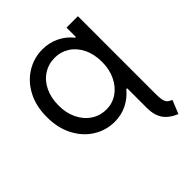

<svg xmlns="http://www.w3.org/2000/svg" viewBox="-203 -657 1001 1001"><g transform="rotate(-45 298.0 -156.0)"><path d="M441.4 74.2V-70.3H435.1Q404.8 -33.2 363 -12.7Q321.3 7.8 272.5 7.8Q209 7.8 155.5 -25.4Q102.1 -58.6 70.3 -119.6Q38.6 -180.7 39.1 -259.8Q38.6 -339.4 70.1 -399.9Q101.6 -460.4 155.3 -493.4Q209 -526.4 272.5 -526.4Q321.8 -526.4 364 -506.1Q406.2 -485.8 436.5 -448.2H441.4V-517.6H525.4V47.9Q525.4 80.6 528.1 96.7Q530.8 112.8 538.8 122.3Q546.9 131.8 565.4 139.6L535.2 213.9Q485.8 193.4 463.6 160.2Q441.4 127 441.4 74.2ZM446.3 -259.8Q446.3 -317.4 425 -360.6Q403.8 -403.8 367.4 -427Q331.1 -450.2 287.1 -450.2Q240.2 -450.2 203.1 -426Q166 -401.9 145.3 -358.4Q124.5 -314.9 125 -259.8Q124.5 -205.6 145.3 -161.9Q166 -118.2 203.1 -93.3Q240.2 -68.4 287.1 -68.4Q332.5 -68.4 368.7 -93.3Q404.8 -118.2 425.5 -161.9Q446.3 -205.6 446.3 -259.8Z"/></g></svg>

Font: Reddit Sans Strawberry
Style: Regular
Weight: 400
Designer: Stephen Hutchings
Foundry: Reddit
Version: Version 1.013